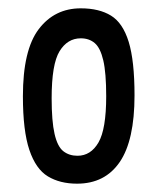

<svg xmlns="http://www.w3.org/2000/svg" viewBox="-20 -730 378 461"><path d="M165 -289Q124 -289 95 -306.5Q66 -324 50.5 -370Q35 -416 35 -499Q35 -610 73 -660Q111 -710 174 -710Q218 -710 246.5 -692.5Q275 -675 289 -629.5Q303 -584 303 -501Q303 -393 267.5 -341Q232 -289 165 -289ZM166 -356Q198 -356 216.5 -388Q235 -420 235 -499Q235 -555 228 -585Q221 -615 207.5 -626.5Q194 -638 174 -638Q142 -638 123 -607Q104 -576 104 -494Q104 -439 111 -408.5Q118 -378 132 -367Q146 -356 166 -356Z"/></svg>

Font: Yanone Kaffeesatz ExtraLight
Style: Regular
Weight: 400
Version: Version 2.003